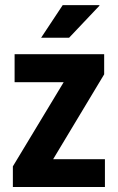

<svg xmlns="http://www.w3.org/2000/svg" viewBox="-20 -744 471 764"><path d="M191.4 -110.4Q242.2 -110.4 397.5 -110.4Q397.5 -83 397.5 0Q305.7 0 31.2 0Q31.2 -4.9 31.2 -20.5Q31.2 -36.1 31.2 -82Q82 -166 233.4 -417Q184.6 -417 38.1 -417Q38.1 -445.3 38.1 -528.3Q127 -528.3 394.5 -528.3Q394.5 -507.8 394.5 -448.2Q343.8 -363.3 191.4 -110.4ZM229.5 -723.6Q265.6 -723.6 375 -723.6Q375 -723.6 376 -721.7Q345.7 -689.5 254.9 -593.8Q226.6 -593.8 143.6 -593.8Q165 -627 229.5 -723.6Z"/></svg>

Font: Noto Sans Hebrew DECATHLON 
Style: Bold
Weight: 400
Designer: Monotype Design Team
Version: Version 2.000;GOOG;noto-fonts:20170220:a8a215d2e889